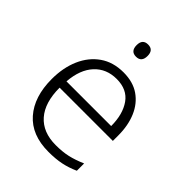

<svg xmlns="http://www.w3.org/2000/svg" viewBox="-209 -844 969 969"><g transform="rotate(45 276.0 -359.5)"><path d="M290 -542Q358 -542 403.5 -510.5Q449 -479 472.5 -424Q496 -369 496 -298V-259H116Q116 -153 165.5 -96.5Q215 -40 307 -40Q356 -40 393 -48.5Q430 -57 474 -76V-24Q434 -6 395 2Q356 10 305 10Q185 10 121 -63Q57 -136 57 -262Q57 -343 84.5 -406Q112 -469 164 -505.5Q216 -542 290 -542ZM289 -494Q216 -494 170.5 -445Q125 -396 118 -306H437Q437 -390 400.5 -442Q364 -494 289 -494ZM278 -729Q317 -729 317 -686Q317 -642 278 -642Q239 -642 239 -686Q239 -729 278 -729Z"/></g></svg>

Font: Noto Sans Myanmar Light
Style: Regular
Weight: 300
Designer: Monotype Design Team
Foundry: Monotype Imaging Inc.
Version: Version 2.107; ttfautohint (v1.8.4.7-5d5b)